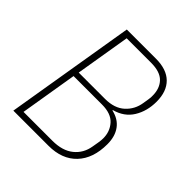

<svg xmlns="http://www.w3.org/2000/svg" viewBox="-187 -836 974 974"><g transform="rotate(45 300.0 -349.0)"><path d="M172 -698H381Q458 -698 498 -658.5Q538 -619 538 -546Q538 -478 506.5 -427Q475 -376 411 -359V-356Q461 -345 487.5 -309Q514 -273 514 -217Q514 -115 459.5 -57.5Q405 0 308 0H56ZM304 -32Q376 -32 418 -66Q460 -100 469 -156L475 -191Q478 -209 478 -223Q478 -272 447.5 -306Q417 -340 352 -340H148L97 -32ZM343 -371Q410 -371 448.5 -406Q487 -441 495 -494L500 -525Q502 -536 502 -541.5Q502 -547 502 -554Q502 -605 472.5 -635.5Q443 -666 378 -666H203L154 -371Z"/></g></svg>

Font: IBM Plex Mono ExtraLight
Style: Italic
Weight: 200
Italic angle: -9°
Monospace: yes
Designer: Mike Abbink, Paul van der Laan, Pieter van Rosmalen
Foundry: Bold Monday
Version: Version 2.3